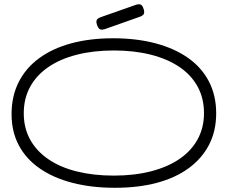

<svg xmlns="http://www.w3.org/2000/svg" viewBox="-20 -879 1083 913"><path d="M527 14Q415 14 324.5 -9.5Q234 -33 169 -78Q104 -123 69.5 -188Q35 -253 35 -336Q35 -422 69 -489Q103 -556 166.5 -602.5Q230 -649 319 -673Q408 -697 518 -697Q629 -697 719.5 -673Q810 -649 874.5 -603.5Q939 -558 973.5 -491.5Q1008 -425 1008 -340Q1008 -256 974 -190.5Q940 -125 877 -79Q814 -33 725.5 -9.5Q637 14 527 14ZM521 -44Q619 -44 698.5 -64.5Q778 -85 834 -123.5Q890 -162 920 -217Q950 -272 950 -341Q950 -412 919.5 -467.5Q889 -523 832.5 -561Q776 -599 697 -619Q618 -639 522 -639Q425 -639 346 -619Q267 -599 210.5 -560.5Q154 -522 123.5 -466.5Q93 -411 93 -340Q93 -270 123.5 -215Q154 -160 210.5 -121.5Q267 -83 346 -63.5Q425 -44 521 -44ZM480 -741Q464 -736 456 -739.5Q448 -743 442 -759Q436 -775 440 -783.5Q444 -792 458 -797L626 -856Q641 -861 649.5 -857Q658 -853 663 -836Q668 -820 663.5 -812Q659 -804 644 -799Z"/></svg>

Font: Fredoka Expanded Light
Style: Regular
Weight: 300
Width: 7
Designer: Ben Nathan
Foundry: Milena B. Brandão, Ben Nathan
Version: Version 2.001